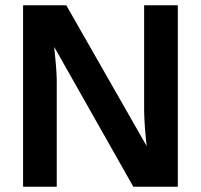

<svg xmlns="http://www.w3.org/2000/svg" viewBox="-20 -708 762 728"><path d="M485.5 0 185.5 -530.1Q194 -453 195.2 -406V0H67.5V-688H231.3L536.1 -154.2Q527.7 -227.7 526.5 -288V-688H654.2V0Z"/></svg>

Font: Ramabhadra
Style: Regular
Weight: 400
Designer: Purushoth Kumar Guthula
Foundry: Andhrapradesh Society for Knowledge Networks
Version: Version 1.0.5; ttfautohint (vUNKNOWN) -l 7 -r 28 -G 50 -x 13